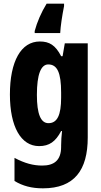

<svg xmlns="http://www.w3.org/2000/svg" viewBox="-20 -786 551 1046"><path d="M329 -753V-766H234C205 -719 182 -666 169 -617V-606H308C310 -644 318 -697 329 -753ZM197 -560C95 -560 34 -453 34 -271C34 -96 94 10 193 10C249 10 283 -15 313 -72H318C315 -49 313 -16 313 6V14C313 89 273 116 210 116C162 116 115 104 59 74V200C104 227 152 240 214 240C385 240 458 141 458 -37V-550H333L321 -480H313C282 -540 249 -560 197 -560ZM243 -435C292 -435 313 -390 313 -282V-254C313 -159 292 -115 244 -115C202 -115 181 -165 181 -269C181 -381 203 -435 243 -435Z"/></svg>

Font: Noto Sans Khmer UI ExtraCondensed ExtraBold
Style: Regular
Weight: 800
Width: 2
Designer: Danh Hong and the Monotype Design Team
Foundry: Monotype Imaging Inc.
Version: Version 2.002